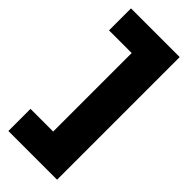

<svg xmlns="http://www.w3.org/2000/svg" viewBox="-277 -767 970 970"><g transform="rotate(45 208.0 -282.0)"><path d="M20 156H368V-720H20V-563H182V-2H20Z"/></g></svg>

Font: Fixel Text Black
Style: Regular
Weight: 900
Width: 4
Designer: AlfaBravo + MacPaw
Foundry: Kyrylo Tkachov, Marchela Mozhyna, Serhii Makarenko, Maria Weinstein, Zakhar Kryvoshyya
Version: Version 1.211